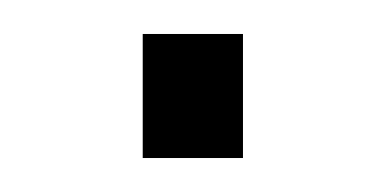

<svg xmlns="http://www.w3.org/2000/svg" viewBox="-20 -93 227 113"><path d="M64 0V-73H123V0Z"/></svg>

Font: Saira Thin ExtraLight
Style: Regular
Weight: 250
Version: Version 1.101